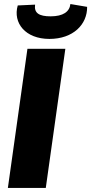

<svg xmlns="http://www.w3.org/2000/svg" viewBox="-20 -932 452 952"><path d="M329 -912C325 -874 293 -851 231 -851C174 -851 148 -867 154 -909L68 -905C43 -818 106 -739 225 -739C343 -739 413 -811 412 -898ZM304 -690H116L19 0H207Z"/></svg>

Font: Exo 2 Extra Bold
Style: Italic
Weight: 800
Italic angle: -8°
Designer: Natanael Gama
Version: Version 1.001;PS 001.001;hotconv 1.0.88;makeotf.lib2.5.64775